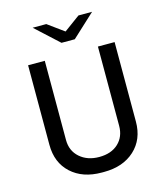

<svg xmlns="http://www.w3.org/2000/svg" viewBox="-129 -982 937 1089"><g transform="rotate(-15 340.0 -437.5)"><path d="M246 -885 341 -816 435 -885H515L380 -760H302L166 -885ZM86 -686H184V-221Q184 -157 228.5 -118Q273 -79 342 -79Q413 -79 454.5 -118Q496 -157 496 -221V-686H594V-219Q594 -115 526 -52.5Q458 10 346 10H333Q221 10 153.5 -52Q86 -114 86 -219Z"/></g></svg>

Font: Chivo
Style: Regular
Weight: 400
Designer: Hector Gatti
Foundry: Omnibus-Type
Version: Version 1.007;PS 001.007;hotconv 1.0.88;makeotf.lib2.5.64775